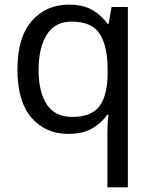

<svg xmlns="http://www.w3.org/2000/svg" viewBox="-20 -566 655 826"><path d="M442 11Q442 -7 443 -31Q444 -55 447 -72H441Q418 -38 377.5 -14Q337 10 273 10Q176 10 115.5 -59.5Q55 -129 55 -267Q55 -405 116.5 -475.5Q178 -546 276 -546Q339 -546 379 -522Q419 -498 443 -463H447L460 -536H530V240H442ZM290 -63Q373 -63 407.5 -108.5Q442 -154 443 -248V-266Q443 -368 409 -420.5Q375 -473 288 -473Q216 -473 181 -416.5Q146 -360 146 -265Q146 -170 181.5 -116.5Q217 -63 290 -63Z"/></svg>

Font: Noto Sans Sharada
Style: Regular
Weight: 400
Designer: Monotype Design Team
Foundry: Monotype Imaging Inc.
Version: Version 2.006; ttfautohint (v1.8.4.7-5d5b)